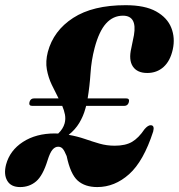

<svg xmlns="http://www.w3.org/2000/svg" viewBox="-51 -730 707 759"><path d="M-27 -79.5Q-12 -135.5 39.8 -169Q91.5 -202.5 166 -202.5Q172.5 -202.5 179 -202Q198.5 -220.5 204.5 -242.5Q209 -259.5 205.8 -276.8Q202.5 -294 195 -311.5H76Q62 -311.5 65.5 -326.5Q69.5 -341 83.5 -341H180.5Q167 -367 153.5 -395.2Q140 -423.5 134.2 -455.5Q128.5 -487.5 138 -524.5Q160.5 -609 238.2 -659.2Q316 -709.5 445.5 -709.5Q522 -709.5 566.2 -684.8Q610.5 -660 626.2 -620Q642 -580 632 -534.5Q622 -489 595.5 -465.2Q569 -441.5 531 -441.5Q491.5 -441.5 474.2 -467.2Q457 -493 468 -539.5L478.5 -591Q491.5 -668 435 -668Q396 -668 368.2 -637.2Q340.5 -606.5 323 -540.5Q310 -491 306.8 -440.2Q303.5 -389.5 295.5 -341H448Q462 -341 458.5 -326.5Q454.5 -311.5 440.5 -311.5H289.5Q288 -306 286.5 -300.5Q278.5 -271 262.5 -244.2Q246.5 -217.5 220.5 -197Q254.5 -191 284.2 -180.8Q314 -170.5 342.5 -162.2Q371 -154 402.5 -154Q445 -154 471 -169.2Q497 -184.5 520.5 -219.5Q534.5 -235.5 545 -235Q561 -234.5 554.5 -210Q516.5 -92.5 459.5 -41.5Q402.5 9.5 333.5 9.5Q285 9.5 256.2 -16Q227.5 -41.5 212.5 -113Q203.5 -135 196.5 -142.5Q189.5 -150 179 -150Q166.5 -150 156.5 -138.2Q146.5 -126.5 137 -96Q118.5 -36 92 -13.2Q65.5 9.5 28.5 9.5Q-8 9.5 -22.5 -15.8Q-37 -41 -27 -79.5Z"/></svg>

Font: Fraunces 144pt S050
Style: Bold Italic
Weight: 700
Italic angle: -16°
Version: Version 1.000; ttfautohint (v1.8.3)